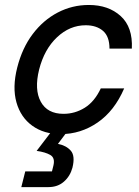

<svg xmlns="http://www.w3.org/2000/svg" viewBox="-20 -530 558 773"><path d="M224.2 10Q156.7 10 110 -23.8Q63.3 -57.5 46.2 -117.9Q29.2 -178.3 49.2 -257.5Q69.2 -336.7 111.7 -392.9Q154.2 -449.2 212.5 -479.6Q270.8 -510 337.5 -510Q416.7 -510 465.8 -465.4Q515 -420.8 510.8 -334.2H420.8Q420.8 -383.3 394.6 -405.8Q368.3 -428.3 325 -428.3Q260.8 -428.3 209.6 -380Q158.3 -331.7 137.5 -250Q117.5 -169.2 144.2 -120.4Q170.8 -71.7 235.8 -71.7Q281.7 -71.7 321.2 -96.2Q360.8 -120.8 385.8 -174.2H480Q440.8 -83.3 372.9 -36.7Q305 10 224.2 10ZM65.8 223.3 81.7 160H189.2L195 136.7Q202.5 105.8 182.9 94.2Q163.3 82.5 127.5 77.5L205.8 -25H269.2L213.3 49.2Q246.7 55.8 265 76.7Q283.3 97.5 271.7 145Q262.5 179.2 237.5 201.2Q212.5 223.3 175 223.3Z"/></svg>

Font: Funnel Sans
Style: Italic
Weight: 400
Italic angle: -14.036°
Version: Version 1.000; Beta; Release 5; Build 24; ttfautohint (v1.8.